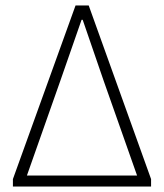

<svg xmlns="http://www.w3.org/2000/svg" viewBox="-20 -679 597 699"><path d="M27 0V-27L255 -659H303L530 -27V0ZM78 -40H479L357 -386L281 -607H277L200 -386Z"/></svg>

Font: CV Source Sans Light
Style: Regular
Weight: 300
Designer: Paul D. Hunt
Foundry: Adobe Systems Incorporated
Version: Version 3.001